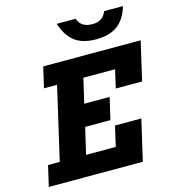

<svg xmlns="http://www.w3.org/2000/svg" viewBox="-137 -1091 1098 1205"><g transform="rotate(-15 412.5 -488.0)"><path d="M192 -740H825L767 -488H596L623 -606H417L380 -447H545L512 -305H348L308 -134H501L531 -265H702L641 0H30L61 -134H137L246 -606H161ZM343 -976H466Q486 -916 559 -916Q594 -916 616.5 -930.5Q639 -945 651 -976H773Q751 -898 699.5 -858Q648 -818 559 -818Q469 -818 418.5 -857.5Q368 -897 343 -976Z"/></g></svg>

Font: Arvo
Style: Bold Italic
Weight: 700
Italic angle: -13°
Designer: Anton Koovit (Cyrillic Expansion: Cyreal)
Foundry: Anton Koovit, Yassin Baggar
Version: Version 3.000